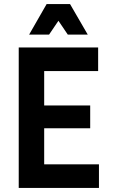

<svg xmlns="http://www.w3.org/2000/svg" viewBox="-20 -923 554 943"><path d="M72 0V-690H462V-574H197V-405H423V-293H197V-116H466V0ZM123 -753 209 -903H324L411 -753H313L267 -821L221 -753Z"/></svg>

Font: Radio Canada Condensed SemiBold
Style: Regular
Weight: 600
Width: 3
Designer: Charles Daoud, Etienne Aubert Bonn, Alexandre Saumier Demers, Jacques Le Bailly
Foundry: Radio-Canada
Version: Version 2.104; ttfautohint (v1.8.4.7-5d5b);gftools[0.9.28.de